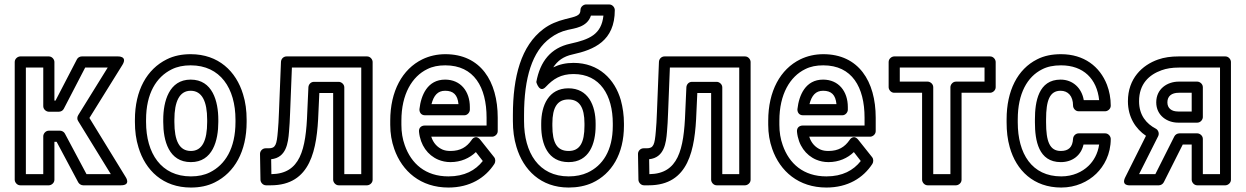

<svg xmlns="http://www.w3.org/2000/svg" viewBox="-20 -806 5589 861"><path d="M249 -220H199C184 -220 174 -206 174 -195V-25H96V-503H174V-330C174 -315 188 -305 199 -305H244C253 -305 262 -310 266 -318L362 -503H463L331 -290C326 -282 325 -272 330 -264L477 -25H368L271 -207C267 -215 257 -220 249 -220ZM234 -170 331 12C335 19 344 25 353 25H522C570 25 543 -13 543 -13L381 -277L529 -515C554 -556 507 -553 507 -553H347C338 -553 329 -548 325 -540L229 -355H224V-528C224 -539 214 -553 199 -553H71C60 -553 46 -543 46 -528V0C46 11 56 25 71 25H199C210 25 224 15 224 0V-170Z M1036 -269V-259C1036 -141 990 -67 921 -33C897 -21 869 -15 836 -15C703 -15 635 -118 635 -259V-269C635 -387 681 -461 750 -495C774 -507 802 -513 835 -513C968 -513 1036 -410 1036 -269ZM585 -269V-259C585 -218 590 -180 601 -145C632 -42 711 35 836 35C875 35 911 28 943 12C1032 -32 1086 -127 1086 -259V-269C1086 -310 1081 -348 1070 -383C1039 -486 960 -563 835 -563C796 -563 760 -556 728 -540C639 -496 585 -401 585 -269ZM959 -269C959 -352 933 -449 835 -449C738 -449 712 -351 712 -269V-259C712 -175 737 -79 836 -79C934 -79 959 -176 959 -259ZM909 -269V-259C909 -176 887 -129 836 -129C784 -129 762 -175 762 -259V-269C762 -351 785 -399 835 -399C886 -399 909 -351 909 -269Z M1600 -503V-25H1524V-414C1524 -429 1510 -439 1499 -439H1388C1374 -439 1364 -428 1363 -415L1358 -304C1352 -133 1326 -27 1197 -25L1196 -92C1264 -99 1272 -165 1276 -215C1278 -239 1280 -268 1281 -302L1289 -503ZM1651 -528C1651 -539 1641 -553 1626 -553H1265C1252 -553 1241 -543 1240 -529L1231 -304C1230 -270 1228 -241 1226 -218C1221 -157 1216 -141 1185 -141H1171C1157 -141 1146 -129 1146 -116L1148 0C1148 12 1159 25 1173 25H1194C1374 25 1402 -135 1408 -302L1412 -389H1474V0C1474 11 1484 25 1499 25H1626C1637 25 1651 15 1651 0Z M2162 -278V-243H1884C1873 -243 1857 -236 1859 -215C1865 -155 1898 -110 1945 -90C1962 -83 1980 -79 2000 -79C2047 -79 2086 -97 2114 -124L2145 -84C2112 -42 2063 -15 1991 -15C1888 -15 1824 -72 1795 -155C1785 -183 1780 -213 1780 -246V-265C1780 -384 1828 -463 1896 -496C1920 -508 1946 -513 1977 -513C2106 -513 2162 -415 2162 -278ZM1977 -563C1940 -563 1905 -555 1874 -540C1784 -496 1730 -397 1730 -265V-246C1730 -208 1736 -172 1748 -138C1783 -38 1866 35 1991 35C2087 35 2156 -8 2197 -71C2202 -79 2203 -92 2196 -101L2134 -179C2112 -206 2095 -179 2094 -177C2073 -147 2045 -129 2000 -129C1986 -129 1975 -131 1965 -135C1942 -145 1923 -164 1914 -193H2187C2198 -193 2212 -203 2212 -218V-278C2212 -442 2135 -563 1977 -563ZM2087 -326C2087 -396 2046 -449 1976 -449C1897 -449 1868 -379 1861 -317C1860 -307 1865 -289 1886 -289H2062C2077 -289 2087 -303 2087 -314ZM2036 -339H1915C1925 -378 1943 -399 1976 -399C2013 -399 2032 -381 2036 -339Z M2728 -252V-242C2728 -130 2682 -63 2615 -32C2591 -21 2563 -15 2530 -15C2396 -15 2330 -121 2330 -263V-290C2330 -458 2367 -576 2447 -635C2471 -653 2496 -665 2526 -672C2554 -679 2613 -683 2630 -736H2686C2677 -651 2623 -629 2537 -610C2450 -591 2402 -531 2385 -438C2385 -438 2399 -385 2428 -417C2461 -452 2495 -474 2552 -474C2671 -474 2728 -379 2728 -252ZM2461 -504C2480 -533 2506 -553 2548 -562C2644 -583 2737 -622 2737 -761C2737 -772 2727 -786 2712 -786H2608C2597 -786 2583 -776 2583 -761C2583 -735 2562 -732 2514 -720C2479 -711 2446 -698 2417 -676C2317 -601 2280 -463 2280 -290V-263C2280 -222 2285 -183 2296 -147C2327 -44 2405 35 2530 35C2569 35 2605 28 2636 14C2723 -26 2778 -116 2778 -242V-252C2778 -289 2773 -324 2764 -357C2737 -451 2665 -524 2552 -524C2517 -524 2488 -517 2461 -504ZM2651 -252C2651 -333 2618 -410 2529 -410C2440 -410 2407 -333 2407 -252V-242C2407 -159 2437 -79 2530 -79C2622 -79 2651 -161 2651 -242ZM2601 -252V-242C2601 -166 2580 -129 2530 -129C2478 -129 2457 -165 2457 -242V-252C2457 -325 2480 -360 2529 -360C2578 -360 2601 -325 2601 -252Z M3295 -503V-25H3219V-414C3219 -429 3205 -439 3194 -439H3083C3069 -439 3059 -428 3058 -415L3053 -304C3047 -133 3021 -27 2892 -25L2891 -92C2959 -99 2967 -165 2971 -215C2973 -239 2975 -268 2976 -302L2984 -503ZM3346 -528C3346 -539 3336 -553 3321 -553H2960C2947 -553 2936 -543 2935 -529L2926 -304C2925 -270 2923 -241 2921 -218C2916 -157 2911 -141 2880 -141H2866C2852 -141 2841 -129 2841 -116L2843 0C2843 12 2854 25 2868 25H2889C3069 25 3097 -135 3103 -302L3107 -389H3169V0C3169 11 3179 25 3194 25H3321C3332 25 3346 15 3346 0Z M3857 -278V-243H3579C3568 -243 3552 -236 3554 -215C3560 -155 3593 -110 3640 -90C3657 -83 3675 -79 3695 -79C3742 -79 3781 -97 3809 -124L3840 -84C3807 -42 3758 -15 3686 -15C3583 -15 3519 -72 3490 -155C3480 -183 3475 -213 3475 -246V-265C3475 -384 3523 -463 3591 -496C3615 -508 3641 -513 3672 -513C3801 -513 3857 -415 3857 -278ZM3672 -563C3635 -563 3600 -555 3569 -540C3479 -496 3425 -397 3425 -265V-246C3425 -208 3431 -172 3443 -138C3478 -38 3561 35 3686 35C3782 35 3851 -8 3892 -71C3897 -79 3898 -92 3891 -101L3829 -179C3807 -206 3790 -179 3789 -177C3768 -147 3740 -129 3695 -129C3681 -129 3670 -131 3660 -135C3637 -145 3618 -164 3609 -193H3882C3893 -193 3907 -203 3907 -218V-278C3907 -442 3830 -563 3672 -563ZM3782 -326C3782 -396 3741 -449 3671 -449C3592 -449 3563 -379 3556 -317C3555 -307 3560 -289 3581 -289H3757C3772 -289 3782 -303 3782 -314ZM3731 -339H3610C3620 -378 3638 -399 3671 -399C3708 -399 3727 -381 3731 -339Z M4395 -440H4267C4252 -440 4242 -426 4242 -415V-25H4165V-415C4165 -430 4151 -440 4140 -440H4015V-503H4395ZM4420 -390C4431 -390 4445 -400 4445 -415V-528C4445 -539 4435 -553 4420 -553H3990C3979 -553 3965 -543 3965 -528V-415C3965 -404 3975 -390 3990 -390H4115V0C4115 11 4125 25 4140 25H4267C4278 25 4292 15 4292 0V-390Z M4544 -257V-271C4544 -387 4587 -462 4653 -495C4676 -507 4704 -513 4738 -513C4839 -513 4899 -452 4909 -357H4840C4831 -411 4791 -449 4736 -449C4637 -449 4621 -350 4621 -271V-257C4621 -176 4637 -79 4737 -79C4789 -79 4828 -109 4839 -158H4909C4903 -116 4884 -84 4861 -62C4833 -35 4791 -15 4739 -15C4607 -15 4544 -117 4544 -257ZM4671 -257V-271C4671 -355 4687 -399 4736 -399C4769 -399 4792 -376 4792 -332C4792 -321 4802 -307 4817 -307H4936C4947 -307 4961 -317 4961 -332C4961 -366 4955 -397 4944 -426C4912 -508 4841 -563 4738 -563C4698 -563 4662 -556 4631 -540C4543 -496 4494 -399 4494 -271V-257C4494 -218 4498 -181 4508 -146C4537 -42 4615 35 4739 35C4804 35 4859 9 4896 -27C4931 -61 4961 -114 4961 -183C4961 -194 4951 -208 4936 -208H4817C4805 -208 4793 -198 4792 -184C4790 -146 4772 -129 4737 -129C4687 -129 4671 -172 4671 -257Z M5163 -229C5121 -251 5088 -289 5088 -352C5088 -430 5133 -471 5189 -491C5211 -499 5236 -503 5266 -503H5451V-25H5374V-183C5374 -198 5360 -208 5349 -208H5269C5259 -208 5250 -202 5246 -194L5161 -25H5088L5174 -196C5180 -209 5173 -224 5163 -229ZM5119 -197 5026 -11C5006 29 5048 25 5048 25H5177C5186 25 5195 19 5199 11L5284 -158H5324V0C5324 11 5334 25 5349 25H5475C5486 25 5500 15 5500 0V-528C5500 -539 5490 -553 5475 -553H5266C5232 -553 5201 -549 5173 -539C5102 -514 5038 -454 5038 -352C5038 -280 5073 -228 5119 -197ZM5165 -347C5165 -288 5214 -256 5263 -256H5349C5364 -256 5374 -270 5374 -281V-415C5374 -430 5360 -440 5349 -440H5266C5215 -440 5165 -408 5165 -347ZM5215 -347C5215 -375 5234 -390 5266 -390H5324V-306H5263C5233 -306 5215 -321 5215 -347Z"/></svg>

Font: Asimov
Style: NarOu
Weight: 500
Designer: Google
Version: Version 2.000980; 2014